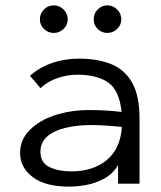

<svg xmlns="http://www.w3.org/2000/svg" viewBox="-20 -686 603 717"><path d="M238 11Q150 11 102.5 -24.5Q55 -60 55 -115Q55 -164 90.5 -200Q126 -236 184.5 -255.5Q243 -275 314 -275Q340 -275 370.5 -273.5Q401 -272 434 -268Q426 -348 384.5 -377.5Q343 -407 269 -407Q232 -407 196 -395Q160 -383 131 -357L92 -403Q128 -435 175 -451Q222 -467 275 -467Q343 -467 394 -447Q445 -427 473 -378Q501 -329 501 -243V0H421V-70Q402 -37 370 -19.5Q338 -2 303 4.5Q268 11 238 11ZM131 -119Q131 -78 165 -62Q199 -46 246 -46Q328 -46 379 -88.5Q430 -131 435 -212Q407 -215 376.5 -217Q346 -219 321 -219Q267 -219 224 -208.5Q181 -198 156 -176Q131 -154 131 -119ZM181 -563Q159 -563 144 -578Q129 -593 129 -614Q129 -635 144 -650.5Q159 -666 181 -666Q202 -666 217.5 -650.5Q233 -635 233 -614Q233 -593 217.5 -578Q202 -563 181 -563ZM381 -563Q360 -563 345 -577.5Q330 -592 330 -614Q330 -636 345 -651Q360 -666 381 -666Q402 -666 417.5 -650.5Q433 -635 433 -614Q433 -593 417.5 -578Q402 -563 381 -563Z"/></svg>

Font: Inconsolata SemiExpanded
Style: Regular
Weight: 400
Width: 6
Monospace: yes
Designer: Raph Levien, Cyreal, Brenton Simpson
Foundry: Raph Levien, Cyreal, Google
Version: Version 3.100; ttfautohint (v1.8.4.7-5d5b)